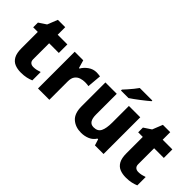

<svg xmlns="http://www.w3.org/2000/svg" viewBox="-7 -1395 2034 2034"><g transform="rotate(45 1010.0 -378.0)"><path d="M323 -125Q348 -125 370 -130Q392 -135 416 -143V-18Q388 -6 353 2Q318 10 270 10Q218 10 178.5 -6.5Q139 -23 116.5 -63.5Q94 -104 94 -177V-422H25V-493L108 -548L154 -663H264V-550H409V-422H264V-183Q264 -154 280 -139.5Q296 -125 323 -125Z M839 -560Q852 -560 868 -558Q884 -556 893 -555L879 -395Q870 -397 856 -398.5Q842 -400 824 -400Q793 -400 761.5 -390Q730 -380 709.5 -353Q689 -326 689 -275V0H519V-550H647L673 -460H681Q704 -501 746 -530.5Q788 -560 839 -560Z M1501 -550V0H1372L1350 -70H1340Q1314 -28 1269 -9Q1224 10 1173 10Q1088 10 1033.5 -38Q979 -86 979 -192V-550H1149V-239Q1149 -183 1167.5 -154Q1186 -125 1226 -125Q1287 -125 1309 -170Q1331 -215 1331 -300V-550ZM1466 -756Q1450 -742 1425 -722Q1400 -702 1371.5 -680Q1343 -658 1316 -638.5Q1289 -619 1269 -606H1156V-620Q1173 -638 1195.5 -663.5Q1218 -689 1240.5 -716.5Q1263 -744 1278 -766H1466Z M1896 -125Q1921 -125 1943 -130Q1965 -135 1989 -143V-18Q1961 -6 1926 2Q1891 10 1843 10Q1791 10 1751.5 -6.5Q1712 -23 1689.5 -63.5Q1667 -104 1667 -177V-422H1598V-493L1681 -548L1727 -663H1837V-550H1982V-422H1837V-183Q1837 -154 1853 -139.5Q1869 -125 1896 -125Z"/></g></svg>

Font: Noto Sans Thaana ExtraBold
Style: Regular
Weight: 800
Designer: David Williams
Foundry: Google Inc.
Version: Version 3.001; ttfautohint (v1.8.4.7-5d5b)